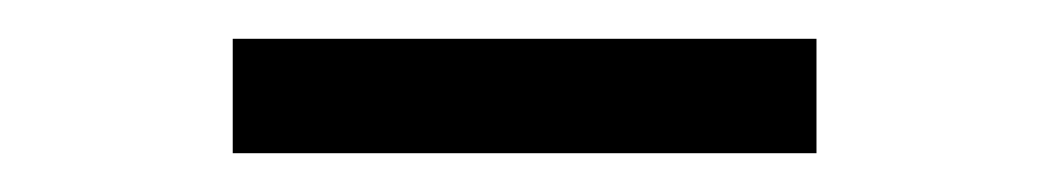

<svg xmlns="http://www.w3.org/2000/svg" viewBox="-20 -702 540 99"><path d="M100 -623V-682H401V-623Z"/></svg>

Font: Nunito Sans 12pt Medium
Style: Regular
Weight: 500
Designer: Vernon Adams
Foundry: Vernon Adams
Version: Version 3.101;gftools[0.9.27]